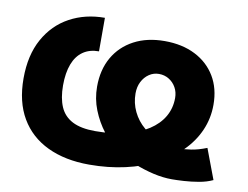

<svg xmlns="http://www.w3.org/2000/svg" viewBox="-80 -851 1258 975"><g transform="rotate(10 549.0 -363.5)"><path d="M862.3 10.7Q816.4 10.7 766.6 -0.7Q716.8 -12.2 666.3 -32.2Q615.7 -52.2 567.9 -78.6Q524.9 -115.2 488.3 -163.1Q451.7 -210.9 429.2 -267.6Q406.7 -324.2 406.7 -387.2Q406.7 -474.1 443.6 -538.6Q480.5 -603 547.9 -638.7Q615.2 -674.3 705.6 -674.3Q796.4 -674.3 863.5 -640.1Q930.7 -606 967.8 -544.2Q1004.9 -482.4 1004.9 -398.4Q1004.9 -327.6 977.5 -265.4Q950.2 -203.1 899.2 -152.6Q848.1 -102.1 777.8 -65.4Q707.5 -28.8 620.8 -9.3Q534.2 10.3 435.5 10.3Q311 10.3 220.2 -33Q129.4 -76.2 80.6 -159.4Q31.7 -242.7 31.7 -363.3Q31.7 -483.4 78.1 -567.1Q124.5 -650.9 204.6 -694.3Q284.7 -737.8 385.3 -737.8V-564.9Q336.9 -564.9 303.5 -541.7Q270 -518.6 252.7 -473.4Q235.4 -428.2 235.4 -363.3Q235.4 -297.4 254.9 -252.7Q274.4 -208 318.6 -185.3Q362.8 -162.6 435.5 -162.6Q522.9 -162.6 592 -179.7Q661.1 -196.8 709 -227.8Q756.8 -258.8 782 -302.2Q807.1 -345.7 807.1 -398.4Q807.1 -428.7 793.7 -452.6Q780.3 -476.6 757.3 -490.7Q734.4 -504.9 705.6 -504.9Q677.7 -504.9 654.8 -489.3Q631.8 -473.6 618.4 -447.3Q605 -420.9 605 -387.2Q605 -337.4 626 -293.7Q647 -250 684.8 -218.3Q722.7 -186.5 772 -170.9Q793.5 -155.8 816.7 -152.6Q839.8 -149.4 864.7 -149.4Q897 -149.4 933.3 -155Q969.7 -160.6 1012.7 -177.7L1071.3 -22Q1040 -7.3 1000.5 -0.5Q960.9 6.3 923.8 8.5Q886.7 10.7 862.3 10.7Z"/></g></svg>

Font: Inter 17pt Black
Style: Regular
Weight: 900
Version: Version 4.001;git-66647c0bb